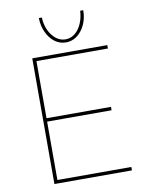

<svg xmlns="http://www.w3.org/2000/svg" viewBox="-98 -985 826 1056"><g transform="rotate(-10 315.5 -457.0)"><path d="M119 -702H538V-683H139V-364H499V-345H139V-19H552V0H119ZM318 -756Q283 -756 255.5 -776.5Q228 -797 211 -833Q194 -869 193 -914H210Q211 -876 225.5 -844Q240 -812 264 -792.5Q288 -773 318 -773Q348 -773 371.5 -792.5Q395 -812 408.5 -844Q422 -876 424 -914H441Q441 -869 424 -833Q407 -797 379.5 -776.5Q352 -756 318 -756Z"/></g></svg>

Font: Josefin Sans Thin Thin
Style: Regular
Weight: 250
Version: Version 2.001